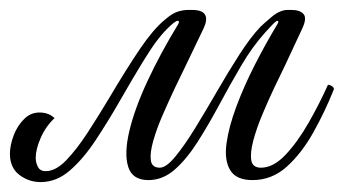

<svg xmlns="http://www.w3.org/2000/svg" viewBox="-30 -364 693 387"><path d="M42 -46Q42 -36 46.5 -27.5Q51 -19 62 -19Q82 -19 103 -40.5Q124 -62 146.5 -96.5Q169 -131 191 -168Q226 -227 252.5 -266Q279 -305 302 -324Q317 -337 328 -340.5Q339 -344 350 -344H357Q398 -344 380 -306L344 -231Q335 -213 322.5 -186.5Q310 -160 298 -132.5Q286 -105 279 -80.5Q272 -56 274 -41Q276 -26 292 -26Q305 -26 323.5 -48.5Q342 -71 363.5 -106Q385 -141 407.5 -180Q430 -219 452.5 -254Q475 -289 495 -310Q500 -315 517 -329.5Q534 -344 550 -344H557Q575 -344 582 -335.5Q589 -327 579 -306L544 -231Q535 -213 522.5 -186.5Q510 -160 498.5 -132.5Q487 -105 480.5 -80.5Q474 -56 476.5 -41Q479 -26 496 -26Q521 -26 545.5 -52Q570 -78 592 -116.5Q614 -155 631 -193Q635 -193 639 -190.5Q643 -188 643 -184Q625 -139 601.5 -97Q578 -55 548 -28Q518 -1 479 -1Q446 -1 434 -21Q422 -41 426.5 -74.5Q431 -108 446.5 -149.5Q462 -191 484 -234Q506 -277 529 -315Q533 -322 529 -322Q526 -322 516 -311Q506 -300 504 -298Q478 -269 455.5 -230.5Q433 -192 411.5 -152Q390 -112 368 -77.5Q346 -43 322 -22Q298 -1 269 -1Q237 -1 228.5 -27.5Q220 -54 230.5 -99Q241 -144 267 -200Q293 -256 329 -315Q333 -322 328 -322Q323 -322 307 -306Q296 -295 285.5 -281Q275 -267 258 -239.5Q241 -212 210 -158Q187 -118 162.5 -81Q138 -44 111 -20.5Q84 3 52 3Q28 3 9 -11.5Q-10 -26 -10 -54Q-10 -71 -2.5 -91Q5 -111 19.5 -125Q34 -139 55 -137Q69 -136 80 -126Q62 -109 52 -86Q42 -63 42 -46Z"/></svg>

Font: Great Vibes
Style: Regular
Weight: 400
Designer: Robert E. Leuschke, Viktoriya Grabowska, Viviana Monsalve, Eben Sorkin
Foundry: Robert E. Leuschke
Version: Version 1.103; ttfautohint (v1.8.4.7-5d5b)